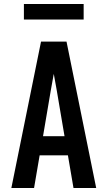

<svg xmlns="http://www.w3.org/2000/svg" viewBox="-20 -944 540 964"><path d="M37 0 186 -735H314L463 0H349L321 -164H179L151 0ZM304 -260 265 -490Q261 -511 257.5 -531.5Q254 -552 250 -573Q246 -552 242.5 -531.5Q239 -511 235 -490L196 -260ZM100 -846V-924H400V-846Z"/></svg>

Font: Iosevka Fixed
Style: Bold
Weight: 700
Monospace: yes
Designer: Belleve Invis
Foundry: Belleve Invis
Version: Version 32.3.0